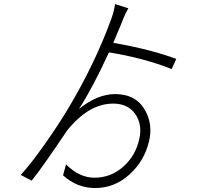

<svg xmlns="http://www.w3.org/2000/svg" viewBox="-20 -861 1040 944"><path d="M846.7 -571.3 824.2 -521.5Q685.5 -576.2 515.6 -603.5Q438.5 -434.6 368.2 -325.2Q459 -398.4 545.9 -398.4Q645.5 -398.4 689.9 -324.7Q734.4 -251 711.9 -163.1Q688.5 -67.4 615.2 -2Q542 63.5 448.2 63.5Q358.4 63.5 290 1L304.7 -52.7Q370.1 12.7 444.3 12.7Q524.4 12.7 585.4 -41Q646.5 -94.7 665 -177.7Q680.7 -249 645 -300.3Q609.4 -351.6 536.1 -351.6Q416 -351.6 309.6 -218.8Q188.5 -38.1 135.7 27.3L82 -1Q129.9 -52.7 198.2 -149.4Q266.6 -246.1 314.5 -326.2Q449.2 -551.8 528.3 -771.5Q540 -803.7 545.9 -840.8L611.3 -820.3Q593.8 -791 579.1 -751Q573.2 -736.3 566.4 -720.2Q559.6 -704.1 550.8 -683.6Q542 -663.1 537.1 -650.4Q721.7 -618.2 846.7 -571.3Z"/></svg>

Font: Gen Shin Gothic Light
Style: Regular
Weight: 200
Designer: [Source Han Sans]
Ryoko NISHIZUKA  (kana & ideographs); Paul D. Hunt (Latin, Greek & Cyrillic); Wenlong ZHANG  (bopomofo
Version: Version 1.002.20150607